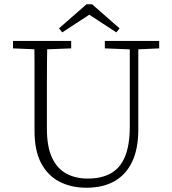

<svg xmlns="http://www.w3.org/2000/svg" viewBox="-20 -866 807 901"><path d="M386 15Q314 15 259 -13.5Q204 -42 173 -100.5Q142 -159 142 -252V-360Q142 -413 142 -465Q142 -517 142 -569.5Q142 -622 141 -674H202Q201 -622 200.5 -570Q200 -518 200 -465.5Q200 -413 200 -360V-263Q200 -178 224 -126.5Q248 -75 291 -51.5Q334 -28 392 -28Q456 -28 500 -52.5Q544 -77 566.5 -131Q589 -185 589 -272V-674H629V-258Q629 -166 599.5 -105.5Q570 -45 516 -15Q462 15 386 15ZM41 -639V-674H314V-639L188 -634H159ZM472 -639V-674H727V-639L618 -634H598ZM412 -846 541 -733 526 -714 379 -810H419L272 -714L257 -733L386 -846Z"/></svg>

Font: Source Serif 4 Light
Style: Regular
Weight: 300
Designer: Frank Grießhammer
Foundry: Adobe Systems Incorporated
Version: Version 4.004;hotconv 1.0.116;makeotfexe 2.5.65601